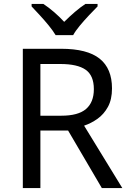

<svg xmlns="http://www.w3.org/2000/svg" viewBox="-20 -964 662 984"><path d="M294 -714Q427 -714 490.5 -663.5Q554 -613 554 -511Q554 -454 533 -416Q512 -378 479.5 -355Q447 -332 411 -320L607 0H502L329 -295H187V0H97V-714ZM289 -636H187V-371H294Q381 -371 421 -405.5Q461 -440 461 -507Q461 -577 419 -606.5Q377 -636 289 -636ZM265 -784Q252 -806 230 -833Q208 -860 184 -886Q160 -912 142 -931V-944H202Q228 -927 256 -903Q284 -879 309 -852Q336 -879 364 -903Q392 -927 418 -944H480V-931Q461 -912 436.5 -886Q412 -860 389.5 -833Q367 -806 355 -784Z"/></svg>

Font: Noto Sans
Style: Regular
Weight: 400
Designer: Monotype Design Team
Foundry: Monotype Imaging Inc.
Version: Version 1.902